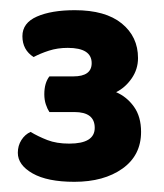

<svg xmlns="http://www.w3.org/2000/svg" viewBox="-20 -721 323 377"><path d="M124 -571Q160 -571 160 -597Q160 -627 113 -627Q93 -627 76 -621.5Q59 -616 46 -609Q24 -623 24 -650Q24 -676 52.5 -688.5Q81 -701 127 -701Q187 -701 219 -675Q251 -649 251 -607Q251 -585 238.5 -567Q226 -549 208 -540Q229 -531 243 -511.5Q257 -492 257 -462Q257 -416 220.5 -390Q184 -364 126 -364Q73 -364 44 -380.5Q15 -397 15 -421Q15 -435 22 -446Q29 -457 40 -462Q55 -453 73 -446Q91 -439 116 -439Q166 -439 166 -470Q166 -501 126 -501H77Q73 -507 70 -516Q67 -525 67 -536Q67 -558 77 -571Z"/></svg>

Font: Baloo Tammudu 2
Style: Bold
Weight: 700
Designer: Maithili Shingre, Omkar Shende and Ek Type
Foundry: Ek Type
Version: Version 1.640;hotconv 1.0.111;makeotfexe 2.5.65597; ttfautoh